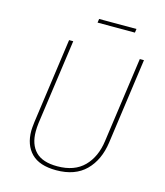

<svg xmlns="http://www.w3.org/2000/svg" viewBox="-123 -925 886 1028"><g transform="rotate(15 320.5 -411.0)"><path d="M521 -207Q507 -107 448 -48.5Q389 10 285 10Q192 10 147 -35.5Q102 -81 102 -160Q102 -174 106 -208L172 -681H195L129 -209Q126 -185 126 -163Q126 -91 164.5 -51.5Q203 -12 285 -12Q380 -12 433 -65.5Q486 -119 498 -210L564 -681H587ZM502 -811H295L298 -832H505Z"/></g></svg>

Font: Fira Sans Thin
Style: Italic
Weight: 250
Italic angle: -8°
Designer: Carrois Corporate & Edenspiekermann AG
Foundry: Carrois Corporate GbR & Edenspiekermann AG
Version: Version 4.203